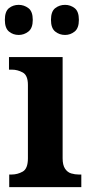

<svg xmlns="http://www.w3.org/2000/svg" viewBox="-22 -771 371 791"><path d="M16 0V-52H26Q50 -52 71.5 -64Q93 -76 93 -119V-421Q93 -461 71.5 -472.5Q50 -484 28 -484H15V-536H236V-119Q236 -91 246 -76Q256 -61 271.5 -56.5Q287 -52 302 -52H313V0ZM246 -627Q223 -627 205.5 -641Q188 -655 188 -689Q188 -724 205.5 -737.5Q223 -751 246 -751Q268 -751 285.5 -737.5Q303 -724 303 -689Q303 -655 285.5 -641Q268 -627 246 -627ZM55 -627Q32 -627 15 -641Q-2 -655 -2 -689Q-2 -724 15 -737.5Q32 -751 55 -751Q77 -751 95 -737.5Q113 -724 113 -689Q113 -655 95 -641Q77 -627 55 -627Z"/></svg>

Font: Noto Serif Tamil SemiCondensed
Style: Bold Italic
Weight: 700
Width: 4
Italic angle: -12°
Designer: Indian Type Foundry, Tom Grace, and the Monotype Design Team
Foundry: Monotype Imaging Inc.
Version: Version 2.003; ttfautohint (v1.8.4.7-5d5b)